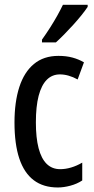

<svg xmlns="http://www.w3.org/2000/svg" viewBox="-20 -786 397 815"><path d="M225.6 9.8Q164.1 9.8 123.3 -21Q82.5 -51.8 62 -113Q41.5 -174.3 41.5 -266.1Q41.5 -353 62 -416.5Q82.5 -480 124 -514.4Q165.5 -548.8 228 -548.8Q261.2 -548.8 287.4 -541.7Q313.5 -534.7 336.4 -521.5L309.6 -448.7Q290 -459.5 271.2 -464.8Q252.4 -470.2 234.4 -470.2Q201.2 -470.2 178.5 -447.3Q155.8 -424.3 144 -379.2Q132.3 -334 132.3 -266.6Q132.3 -201.2 143.8 -157Q155.3 -112.8 178.2 -90.3Q201.2 -67.9 235.4 -67.9Q258.3 -67.9 282 -75Q305.7 -82 329.1 -95.7V-20Q307.1 -5.4 278.8 2.2Q250.5 9.8 225.6 9.8ZM352.1 -765.6V-756.8Q341.8 -741.2 325.7 -721.2Q309.6 -701.2 290.5 -680.2Q271.5 -659.2 252.2 -639.6Q232.9 -620.1 217.3 -606H158.2V-617.7Q177.2 -644.5 193.4 -669.9Q209.5 -695.3 222.9 -719.2Q236.3 -743.2 247.1 -765.6Z"/></svg>

Font: Open Sans Condensed Medium
Style: Regular
Weight: 500
Width: 3
Designer: Monotype Design Team
Foundry: Monotype Imaging Inc.
Version: Version 3.000